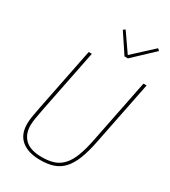

<svg xmlns="http://www.w3.org/2000/svg" viewBox="-223 -1036 1026 1157"><g transform="rotate(30 289.5 -457.5)"><path d="M198 -698 110 -258Q102 -215 97.5 -188.5Q93 -162 93 -140Q93 -79 130.5 -43.5Q168 -8 248 -8Q296 -8 331 -20Q366 -32 392 -60.5Q418 -89 436 -136Q454 -183 468 -253L557 -698H579L490 -253Q475 -177 454.5 -126Q434 -75 405.5 -44.5Q377 -14 338.5 -1Q300 12 248 12Q164 12 117.5 -26Q71 -64 71 -138Q71 -163 76 -192.5Q81 -222 89 -263L176 -698ZM376 -783 287 -917 301 -927 389 -800 527 -927 540 -915 400 -783Z"/></g></svg>

Font: IBM Plex Sans Cond Thin
Style: Italic
Weight: 100
Width: 3
Italic angle: -11°
Designer: Mike Abbink, Paul van der Laan, Pieter van Rosmalen
Foundry: Bold Monday
Version: Version 1.3